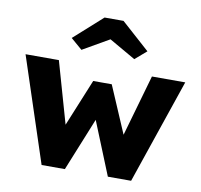

<svg xmlns="http://www.w3.org/2000/svg" viewBox="-85 -870 1003 959"><g transform="rotate(10 417.0 -390.0)"><path d="M187 0 12 -531H181L270 -219L368 -458H462L564 -220L653 -531H822L641 0H523L414 -269L305 0ZM369 -780H465L609 -651L551 -601L417 -678L283 -601L225 -651Z"/></g></svg>

Font: Mach
Style: Bold
Weight: 700
Version: Version 1.002